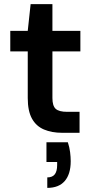

<svg xmlns="http://www.w3.org/2000/svg" viewBox="-20 -646 455 934"><path d="M282 0Q232 0 194 -16Q156 -32 135.5 -69Q115 -106 115 -169V-396H30V-496H115L129 -626H235V-496H371V-396H235V-169Q235 -131 251 -116.5Q267 -102 307 -102H367V0ZM210 268V217Q235 217 246.5 202Q258 187 258 157V142H206V46H310Q318 70 321 94Q324 118 324 138Q324 201 295 234.5Q266 268 210 268Z"/></svg>

Font: DM Sans 24pt SemiBold
Style: Regular
Weight: 600
Designer: Colophon Foundry, Jonny Pinhorn
Foundry: Colophon Foundry
Version: Version 4.004;gftools[0.9.30]